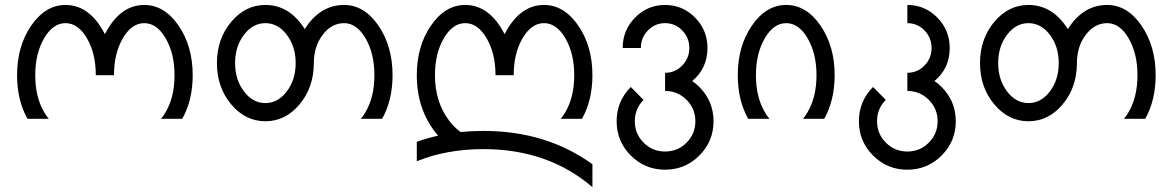

<svg xmlns="http://www.w3.org/2000/svg" viewBox="-20 -479 4728 774"><path d="M714.8 0H628.9Q639.2 -11.7 647.9 -27.3Q683.6 -88.4 683.6 -175.8Q683.6 -263.2 647.9 -324.5Q612.3 -385.7 561.5 -385.7Q510.7 -385.7 475.1 -324.5Q439.5 -263.2 439.5 -175.8H366.2Q366.2 -263.2 330.6 -324.5Q294.9 -385.7 244.1 -385.7Q193.4 -385.7 157.7 -324.5Q122.1 -263.2 122.1 -175.8Q122.1 -88.4 157.7 -27.3Q166.5 -11.7 176.8 0H90.8Q48.8 -75.2 48.8 -175.8Q48.8 -293 106 -376Q163.1 -459 244.1 -459Q342.3 -459 402.8 -341.3Q463.4 -459 561.5 -459Q642.6 -459 699.7 -376Q756.8 -293 756.8 -175.8Q756.8 -75.2 714.8 0Z M1049.8 -63.5Q1100.6 -63.5 1136.2 -110.6Q1171.9 -157.7 1171.9 -224.6Q1171.9 -291.5 1136.2 -338.6Q1100.6 -385.7 1049.8 -385.7Q999 -385.7 963.4 -338.6Q927.7 -291.5 927.7 -224.6Q927.7 -157.7 963.4 -110.6Q999 -63.5 1049.8 -63.5ZM1049.8 9.8Q968.8 9.8 911.6 -58.8Q854.5 -127.4 854.5 -224.6Q854.5 -321.8 911.6 -390.4Q968.8 -459 1049.8 -459Q1147 -459 1208.5 -361.8Q1270 -459 1367.2 -459Q1448.2 -459 1505.4 -376Q1562.5 -293 1562.5 -175.8Q1562.5 -75.2 1520.5 0H1434.6Q1444.8 -11.7 1453.6 -27.3Q1489.3 -88.4 1489.3 -175.8Q1489.3 -263.2 1453.6 -324.5Q1418 -385.7 1367.2 -385.7Q1316.4 -385.7 1280.8 -338.6Q1245.1 -291.5 1245.1 -224.6Q1245.1 -127.4 1188 -58.8Q1130.9 9.8 1049.8 9.8Z M2368.2 275.4Q2189.5 122.1 1928.7 122.1Q1781.2 122.1 1660.2 170.9V92.8Q1702.1 77.6 1746.1 67.9L1738.8 59.1Q1660.2 -38.1 1660.2 -175.8Q1660.2 -293 1717.3 -376Q1774.4 -459 1855.5 -459Q1953.6 -459 2014.2 -341.3Q2074.7 -459 2172.9 -459Q2253.9 -459 2311 -376Q2368.2 -293 2368.2 -175.8Q2368.2 -75.2 2326.2 0H2240.2Q2250.5 -11.7 2259.3 -27.3Q2294.9 -88.4 2294.9 -175.8Q2294.9 -263.2 2259.3 -324.5Q2223.6 -385.7 2172.9 -385.7Q2122.1 -385.7 2086.4 -324.5Q2050.8 -263.2 2050.8 -175.8H1977.5Q1977.5 -263.2 1941.9 -324.5Q1906.2 -385.7 1855.5 -385.7Q1804.7 -385.7 1769 -324.5Q1733.4 -263.2 1733.4 -175.8Q1733.4 -68.4 1790.5 7.3Q1812 35.6 1836.9 53.2Q1881.3 48.8 1928.7 48.8Q2182.6 48.8 2368.2 183.1Z M2661.1 205.1Q2580.1 205.1 2522.9 147.9Q2465.8 90.8 2465.8 9.8Q2465.8 -70.8 2522.9 -128.4L2574.2 -76.2Q2539.1 -41 2539.1 9.8Q2539.1 60.5 2574.7 96.2Q2610.4 131.8 2661.1 131.8Q2711.9 131.8 2747.6 96.2Q2783.2 60.5 2783.2 9.8Q2783.2 -41 2747.6 -76.7Q2711.9 -112.3 2661.1 -112.3V-185.5Q2701.7 -185.5 2730.2 -214.8Q2758.8 -244.1 2758.8 -285.6Q2758.8 -327.1 2730.2 -356.4Q2701.7 -385.7 2661.1 -385.7Q2620.6 -385.7 2592 -356.4Q2563.5 -327.1 2563.5 -285.6H2490.2Q2490.2 -357.4 2540.3 -408.2Q2590.3 -459 2661.1 -459Q2731.9 -459 2782 -408.2Q2832 -357.4 2832 -285.6Q2832 -203.6 2770.5 -152.3Q2785.6 -142.1 2799.3 -128.4Q2856.4 -70.8 2856.4 9.8Q2856.4 90.8 2799.3 147.9Q2742.2 205.1 2661.1 205.1Z M3302.7 0H3216.8Q3227.1 -11.7 3235.8 -27.3Q3271.5 -88.4 3271.5 -175.8Q3271.5 -263.2 3235.8 -324.5Q3200.2 -385.7 3149.4 -385.7Q3098.6 -385.7 3063 -324.5Q3027.3 -263.2 3027.3 -175.8Q3027.3 -88.4 3063 -27.3Q3071.8 -11.7 3082 0H2996.1Q2954.1 -75.2 2954.1 -175.8Q2954.1 -293 3011.2 -376Q3068.4 -459 3149.4 -459Q3230.5 -459 3287.6 -376Q3344.7 -293 3344.7 -175.8Q3344.7 -75.2 3302.7 0Z M3637.7 205.1Q3556.6 205.1 3499.5 147.9Q3442.4 90.8 3442.4 9.8Q3442.4 -70.8 3499.5 -128.4L3550.8 -76.2Q3515.6 -41 3515.6 9.8Q3515.6 60.5 3551.3 96.2Q3586.9 131.8 3637.7 131.8Q3688.5 131.8 3724.1 96.2Q3759.8 60.5 3759.8 9.8Q3759.8 -41 3724.1 -76.7Q3688.5 -112.3 3637.7 -112.3V-185.5Q3678.2 -185.5 3706.8 -214.8Q3735.4 -244.1 3735.4 -285.6Q3735.4 -327.1 3706.8 -356.4Q3678.2 -385.7 3637.7 -385.7V-459Q3708.5 -459 3758.5 -408.2Q3808.6 -357.4 3808.6 -285.6Q3808.6 -203.6 3747.1 -152.3Q3762.2 -142.1 3775.9 -128.4Q3833 -70.8 3833 9.8Q3833 90.8 3775.9 147.9Q3718.8 205.1 3637.7 205.1Z M4126 -63.5Q4176.8 -63.5 4212.4 -110.6Q4248 -157.7 4248 -224.6Q4248 -291.5 4212.4 -338.6Q4176.8 -385.7 4126 -385.7Q4075.2 -385.7 4039.6 -338.6Q4003.9 -291.5 4003.9 -224.6Q4003.9 -157.7 4039.6 -110.6Q4075.2 -63.5 4126 -63.5ZM4126 9.8Q4044.9 9.8 3987.8 -58.8Q3930.7 -127.4 3930.7 -224.6Q3930.7 -321.8 3987.8 -390.4Q4044.9 -459 4126 -459Q4223.1 -459 4284.7 -361.8Q4346.2 -459 4443.4 -459Q4524.4 -459 4581.5 -376Q4638.7 -293 4638.7 -175.8Q4638.7 -75.2 4596.7 0H4510.7Q4521 -11.7 4529.8 -27.3Q4565.4 -88.4 4565.4 -175.8Q4565.4 -263.2 4529.8 -324.5Q4494.1 -385.7 4443.4 -385.7Q4392.6 -385.7 4356.9 -338.6Q4321.3 -291.5 4321.3 -224.6Q4321.3 -127.4 4264.2 -58.8Q4207 9.8 4126 9.8Z"/></svg>

Font: Catrinity
Style: Regular
Weight: 400
Designer: Alexander Lange
Foundry: High-Logic / Made with FontCreator
Version: Version 2.090;May 20, 2024;FontCreator 15.0.0.2974 64-bit